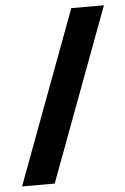

<svg xmlns="http://www.w3.org/2000/svg" viewBox="-52 -752 517 791"><g transform="rotate(-5 206.5 -357.0)"><path d="M142 0H7L273 -714H408Z"/></g></svg>

Font: Noto Sans Cham
Style: Regular
Weight: 400
Designer: Monotype Design Team
Foundry: Monotype Imaging Inc.
Version: Version 2.002